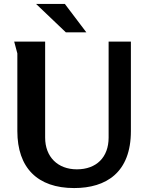

<svg xmlns="http://www.w3.org/2000/svg" viewBox="-20 -943 747 974"><path d="M309 -923H163L314 -779H418ZM209 -732H52L68 -672V-278C68 -92 170 11 356 11C519 11 644 -68 644 -278V-732H531V-245C531 -145 469 -84 370 -84C273 -84 209 -147 209 -245Z"/></svg>

Font: Rosario
Style: Bold
Weight: 700
Designer: Hector Gatti
Foundry: Omnibus Type
Version: Version 1.100